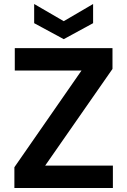

<svg xmlns="http://www.w3.org/2000/svg" viewBox="-20 -941 637 961"><path d="M52 0V-104L388 -588H54V-700H543V-596L206 -112H545V0ZM299 -745 151 -825V-921L299 -835L446 -921V-825Z"/></svg>

Font: DM Sans 9pt
Style: Bold
Weight: 700
Version: Version 4.004;gftools[0.9.30]